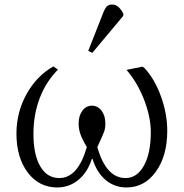

<svg xmlns="http://www.w3.org/2000/svg" viewBox="-20 -804 802 838"><path d="M382.8 -573.2 365.2 -582 428.2 -742.2Q437 -766.1 445.3 -775.1Q453.6 -784.2 469.2 -784.2Q483.9 -784.2 494.9 -775.4Q505.9 -766.6 518.1 -745.1V-734.9ZM230 14.2Q150.4 14.2 101.1 -51Q51.8 -116.2 51.8 -221.2Q51.8 -313 95.5 -392.6Q139.2 -472.2 212.9 -514.2L232.9 -500Q181.2 -448.2 153.6 -376.2Q126 -304.2 126 -219.2Q126 -128.9 155.8 -77.9Q185.5 -26.9 238.8 -26.9Q320.3 -26.9 358.9 -162.1Q338.9 -195.8 331.1 -218.3Q323.2 -240.7 323.2 -265.1Q323.2 -298.8 339.6 -320.8Q356 -342.8 380.9 -342.8Q406.7 -342.8 423.3 -320.8Q439.9 -298.8 439.9 -265.1Q439.9 -246.1 436 -233.6Q432.1 -221.2 413.1 -180.2Q407.7 -168.9 404.8 -162.1Q442.9 -26.9 527.8 -26.9Q578.1 -26.9 608.2 -81.1Q638.2 -135.3 638.2 -227.1Q638.2 -293 608.9 -368.7Q579.6 -444.3 532.2 -499L602.1 -513.2L610.8 -506.8Q655.3 -459 682.6 -383.1Q710 -307.1 710 -232.9Q710 -124 660.4 -54.9Q610.8 14.2 532.2 14.2Q480 14.2 441.2 -18.3Q402.3 -50.8 383.8 -110.8H380.9Q362.3 -51.8 322 -18.8Q281.7 14.2 230 14.2Z"/></svg>

Font: Literata Light
Style: Regular
Weight: 300
Designer: Latin by Veronika Burian and Jose Scaglione. Greek by Irene Vlachou. Cyrillic by Vera Evstafieva.
Foundry: TypeTogether
Version: Version 3.021